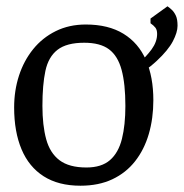

<svg xmlns="http://www.w3.org/2000/svg" viewBox="-20 -582 585 611"><path d="M236 9Q166 9 119 -21Q72 -51 48.5 -107Q25 -163 25 -240Q25 -294 40.5 -341.5Q56 -389 85.5 -425.5Q115 -462 157.5 -483Q200 -504 253 -504Q325 -504 373 -474.5Q421 -445 444.5 -391Q468 -337 468 -263Q468 -205 453.5 -155.5Q439 -106 410 -69Q381 -32 337.5 -11.5Q294 9 236 9ZM255 -49Q303 -49 330 -72.5Q357 -96 368 -140Q379 -184 379 -245Q379 -315 367 -359.5Q355 -404 327 -425Q299 -446 248 -446Q192 -446 163 -423.5Q134 -401 124.5 -356.5Q115 -312 115 -245Q115 -183 127 -139Q139 -95 169.5 -72Q200 -49 255 -49ZM378 -317 375 -347Q397 -361 421 -381Q445 -401 462.5 -425Q480 -449 480 -474Q480 -487 474.5 -494Q469 -501 459 -508V-523L513 -562Q520 -557 527 -550.5Q534 -544 539.5 -532.5Q545 -521 545 -500Q545 -479 530 -450.5Q515 -422 478.5 -388Q442 -354 378 -317Z"/></svg>

Font: Faustina Light
Style: Regular
Weight: 400
Version: Version 1.200